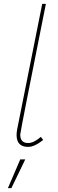

<svg xmlns="http://www.w3.org/2000/svg" viewBox="-20 -762 300 996"><path d="M126 0Q66 0 66 -62Q66 -74 69 -91L199 -742H218Q85 -77 85 -64Q85 -20 126 -20Q155 -20 192 -52L204 -36Q159 0 126 0ZM39 214H21L85 65H111Z"/></svg>

Font: Argentum Sans Thin
Style: Italic
Weight: 100
Italic angle: -11°
Designer: Julieta Ulanovsky (font), Cristiano Sobral (main changes and remaster)
Foundry: Julieta Ulanovsky (font), Cristiano Sobral (main changes and remaster)
Version: Version 2.007;June 15, 2022;FontCreator 14.0.0.2814 64-bit; 